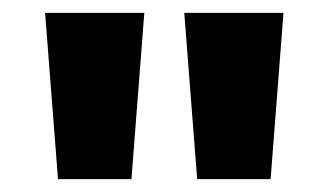

<svg xmlns="http://www.w3.org/2000/svg" viewBox="-20 -734 510 298"><path d="M204 -714H50L70 -456H184ZM420 -714H266L286 -456H400Z"/></svg>

Font: Noto Sans Gujarati Condensed ExtraBold
Style: Regular
Weight: 800
Width: 3
Designer: Jelle Bosma - Monotype Design Team, Universal Thirst
Foundry: Monotype Imaging Inc.
Version: Version 2.106